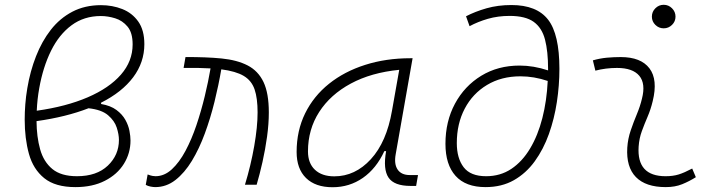

<svg xmlns="http://www.w3.org/2000/svg" viewBox="-20 -763 2970 793"><path d="M397.5 -338.9V-333.5Q437 -326.7 460.9 -308.8Q484.9 -291 497.6 -268.3Q510.3 -245.6 514.6 -222.9Q519 -200.2 519 -182.6Q519 -130.4 491.7 -86.4Q464.4 -42.5 413.3 -16.4Q362.3 9.8 291.5 9.8Q208.5 9.8 162.8 -27.1Q117.2 -64 99.6 -127.2Q82 -190.4 82 -269Q82 -299.8 84.5 -332Q86.9 -364.3 92.8 -398.9Q104.5 -468.8 128.7 -530.5Q152.8 -592.3 189.9 -639.9Q227.1 -687.5 278.8 -714.6Q330.6 -741.7 397 -741.7Q444.3 -741.7 485.1 -725.6Q525.9 -709.5 551 -674.1Q576.2 -638.7 576.2 -580.6Q576.2 -505.4 530 -443.8Q483.9 -382.3 397.5 -338.9ZM131.8 -305.7Q253.4 -322.8 342.3 -361.1Q431.2 -399.4 479.5 -454.8Q527.8 -510.3 527.8 -579.6Q527.8 -627.9 506.8 -653.1Q485.8 -678.2 455.6 -687.5Q425.3 -696.8 396.5 -696.8Q327.1 -696.8 275.6 -658.7Q224.1 -620.6 190.9 -553.5Q157.7 -486.3 142.1 -398.9Q133.8 -353 131.8 -305.7ZM345.7 -315.9Q252.9 -279.8 130.9 -262.7Q131.3 -197.8 145.8 -146.2Q160.2 -94.7 196.3 -64.9Q232.4 -35.2 297.9 -35.2Q379.4 -35.2 425.3 -78.9Q471.2 -122.6 471.2 -185.1Q471.2 -207.5 462.2 -235.8Q453.1 -264.2 426.3 -287.1Q399.4 -310.1 345.7 -315.9Z M991.7 0Q1016.1 -80.1 1030 -159.7Q1043.9 -239.3 1043.9 -298.8Q1043.9 -357.4 1031.5 -393.8Q1019 -430.2 986.6 -449.5Q954.1 -468.8 894 -476.6Q882.8 -411.1 866 -342.8Q849.1 -274.4 825.9 -211.4Q802.7 -148.4 772.5 -98.6Q742.2 -48.8 704.6 -19.5Q667 9.8 621.1 9.8Q613.3 9.8 601.8 7.6Q590.3 5.4 582 0.5L589.8 -42.5Q602.5 -37.6 609.9 -36.4Q617.2 -35.2 622.1 -35.2Q658.7 -35.2 689.7 -63.7Q720.7 -92.3 746.1 -139.9Q771.5 -187.5 791.3 -246.1Q811 -304.7 825.7 -365.5Q840.3 -426.3 849.6 -480.5Q825.7 -481.9 797.9 -482.4Q770 -482.9 738.3 -482.4L746.1 -527.3Q831.1 -527.8 895.3 -521.5Q959.5 -515.1 1002.9 -492.7Q1046.4 -470.2 1068.4 -424.1Q1090.3 -377.9 1090.3 -298.8Q1090.3 -251.5 1083 -198.5Q1075.7 -145.5 1064.2 -94.2Q1052.7 -43 1040 0Z M1353.5 10.3Q1282.7 10.3 1243.9 -27.8Q1205.1 -65.9 1205.1 -135.3Q1205.1 -223.1 1240.2 -294.7Q1275.4 -366.2 1338.9 -417Q1402.3 -467.8 1488.3 -495.1Q1574.2 -522.5 1675.3 -522.5H1684.1L1614.3 -126Q1606.9 -85.4 1622.3 -62.7Q1637.7 -40 1672.4 -40H1706.5L1698.7 4.9H1675.8Q1607.9 4.9 1584.7 -29.5Q1561.5 -64 1574.7 -138.7H1567.4Q1534.2 -66.9 1478.8 -28.3Q1423.3 10.3 1353.5 10.3ZM1360.8 -34.7Q1446.8 -34.7 1511.7 -105.5Q1576.7 -176.3 1599.1 -306.2L1628.9 -474.6Q1513.7 -463.4 1429.2 -418Q1344.7 -372.6 1298.3 -300.5Q1252 -228.5 1252 -137.7Q1252 -88.9 1280.8 -61.8Q1309.6 -34.7 1360.8 -34.7Z M1985.4 9.8Q1903.3 9.8 1861.6 -36.6Q1819.8 -83 1819.8 -168.9Q1819.8 -261.7 1859.1 -334.7Q1898.4 -407.7 1967.5 -450Q2036.6 -492.2 2126 -492.2Q2184.1 -492.2 2243.7 -472.2Q2243.7 -475.1 2243.7 -478Q2243.7 -550.8 2231 -599.6Q2218.3 -648.4 2184.1 -672.9Q2149.9 -697.3 2085 -697.3Q2036.6 -697.3 1995.1 -685.3Q1953.6 -673.3 1919.4 -654.8L1904.8 -695.8Q1942.4 -715.3 1989.5 -728.8Q2036.6 -742.2 2092.3 -742.2Q2196.8 -742.2 2243.7 -681.9Q2290.5 -621.6 2290.5 -478.5Q2290.5 -410.6 2280 -341.6Q2269.5 -272.5 2247.1 -209.5Q2224.6 -146.5 2188.7 -96.9Q2152.8 -47.4 2102.5 -18.8Q2052.2 9.8 1985.4 9.8ZM2242.2 -428.7Q2185.5 -447.8 2129.4 -447.8Q2050.8 -447.8 1991.5 -412.1Q1932.1 -376.5 1899.4 -314.2Q1866.7 -252 1866.7 -171.9Q1866.7 -109.4 1895 -72.3Q1923.3 -35.2 1987.8 -35.2Q2046.4 -35.2 2091.8 -65.4Q2137.2 -95.7 2169.4 -149.7Q2201.7 -203.6 2220 -275.1Q2238.3 -346.7 2242.2 -428.7Z M2838.9 -66.9 2854 -31.2Q2827.1 -14.2 2797.6 -2.2Q2768.1 9.8 2729.5 9.8Q2647 9.8 2606.4 -31.7Q2565.9 -73.2 2570.8 -153.3Q2573.2 -189.9 2585 -224.4Q2596.7 -258.8 2610.4 -291.5Q2624 -324.2 2631.3 -355Q2647.5 -417.5 2620.4 -450Q2593.3 -482.4 2528.3 -482.4Q2481.9 -482.4 2439 -471.2L2428.7 -513.7Q2457.5 -522 2486.3 -524.7Q2515.1 -527.3 2543.9 -527.3Q2627 -527.3 2662.4 -480.7Q2697.8 -434.1 2675.8 -345.2Q2667.5 -310.5 2654.5 -280.5Q2641.6 -250.5 2630.9 -221.2Q2620.1 -191.9 2617.7 -157.7Q2609.4 -35.2 2729 -35.2Q2759.8 -35.2 2783.2 -42.5Q2806.6 -49.8 2838.9 -66.9ZM2721.2 -646Q2701.2 -646 2686.8 -660.2Q2672.4 -674.3 2672.4 -694.3Q2672.4 -714.4 2686.8 -728.8Q2701.2 -743.2 2721.2 -743.2Q2741.2 -743.2 2755.6 -728.8Q2770 -714.4 2770 -694.3Q2770 -674.3 2755.6 -660.2Q2741.2 -646 2721.2 -646Z"/></svg>

Font: Cascadia Code ExtraLight
Style: Italic
Weight: 200
Italic angle: -10°
Monospace: yes
Designer: Aaron Bell
Foundry: Saja Typeworks
Version: Version 2404.023; ttfautohint (v1.8.4)